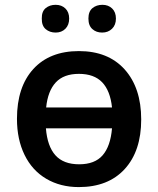

<svg xmlns="http://www.w3.org/2000/svg" viewBox="-20 -760 651 790"><path d="M169.9 -317.9H440.9Q433.6 -386.7 400.4 -421.4Q367.2 -456.1 304.7 -456.1Q242.2 -456.1 209.5 -420.9Q176.8 -385.7 169.9 -317.9ZM440.9 -231.9H168.9Q174.8 -158.2 208 -121.1Q241.2 -84 305.7 -84Q370.1 -84 402.3 -121.1Q434.6 -158.2 440.9 -231.9ZM304.2 9.8Q228.5 9.8 170.4 -24.4Q112.3 -58.6 81.1 -122.6Q49.8 -186.5 49.8 -271Q49.8 -402.3 117.2 -476.1Q184.6 -549.8 304.7 -549.8Q424.8 -549.8 492.7 -474.6Q561 -398.4 561 -268.6Q561 -138.7 493.2 -64.5Q425.3 9.8 304.2 9.8ZM360.4 -640.1Q343.8 -654.3 343.8 -683.6Q343.8 -712.9 360.4 -726.6Q377 -740.2 401.4 -740.2Q425.8 -740.2 441.4 -725.1Q457 -710 457 -683.6Q457 -657.2 440.9 -641.6Q424.8 -626 400.4 -626Q376 -626 360.4 -640.1ZM151.9 -683.6Q151.4 -712.9 168 -726.6Q184.6 -740.2 209 -740.2Q233.4 -740.2 249 -725.1Q264.6 -710 264.6 -683.6Q264.6 -657.2 249 -641.6Q233.4 -626 209 -626Q184.6 -626 168 -640.1Q151.4 -654.3 151.9 -683.6Z"/></svg>

Font: OpenSans-Semibold
Style: Regular
Weight: 600
Foundry: Ascender Corporation
Version: Version 1.10